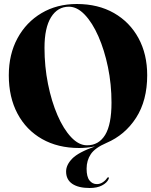

<svg xmlns="http://www.w3.org/2000/svg" viewBox="-20 -730 756 960"><path d="M364 -710Q470.5 -710 549.8 -664.8Q629 -619.5 672.5 -539.2Q716 -459 716 -354Q716 -227.5 660.5 -141.2Q605 -55 512.5 -15.5Q455.5 9 434.2 40.5Q413 72 413 113.5Q413 154 427.5 172.2Q442 190.5 464 190.5Q480.5 190.5 494.2 181.2Q508 172 515.5 160Q519 155 523 157Q526 159 523 165.5Q514.5 184.5 490 197.2Q465.5 210 428.5 210Q372 210 341.2 189Q310.5 168 310.5 127.5Q310.5 94.5 341.2 63Q372 31.5 455.5 2Q432 6.5 412.5 8.2Q393 10 376 10Q269.5 10 190.2 -35Q111 -80 67.5 -161.8Q24 -243.5 24 -353.5Q24 -458.5 67.5 -538.8Q111 -619 187.8 -664.5Q264.5 -710 364 -710ZM537.5 -217Q537.5 -308.5 519.8 -394.2Q502 -480 472 -548.2Q442 -616.5 403.8 -656.5Q365.5 -696.5 324.5 -696.5Q268 -696.5 235.2 -643.8Q202.5 -591 202.5 -491Q202.5 -397.5 220 -310.2Q237.5 -223 267.5 -153.8Q297.5 -84.5 335.8 -44Q374 -3.5 415 -3.5Q474 -3.5 505.8 -55.5Q537.5 -107.5 537.5 -217Z"/></svg>

Font: Fraunces 144pt S000
Style: Bold
Weight: 700
Version: Version 1.000; ttfautohint (v1.8.3)